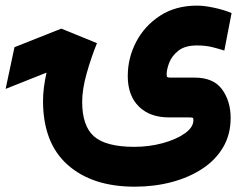

<svg xmlns="http://www.w3.org/2000/svg" viewBox="-38 -434 878 697"><path d="M314 -277.3Q293 -225.6 276.6 -167.5Q260.3 -109.4 260.3 -64.5Q260.3 22.9 303 60.8Q345.7 98.6 448.2 99.1Q503.4 99.1 552.5 85.7Q601.6 72.3 632.8 50.3Q664.1 28.3 664.1 2Q664.1 -4.9 661.9 -6.3Q659.7 -7.8 645.5 -7.8H575.2Q505.9 -7.8 465.8 -47.6Q425.8 -87.4 425.8 -157.7Q425.8 -223.6 456.3 -282Q486.8 -340.3 543.2 -377Q599.6 -413.6 676.8 -413.6Q703.6 -413.6 739 -406Q774.4 -398.4 802.7 -386.7L776.4 -250.5Q755.4 -257.3 731.4 -263.2Q707.5 -269 676.8 -269Q633.8 -269 609.9 -250.2Q585.9 -231.4 576.4 -206.5Q566.9 -181.6 566.9 -164.1Q566.9 -156.2 569.3 -154.3Q571.8 -152.3 580.1 -152.3H668Q737.3 -152.3 768.3 -109.4Q799.3 -66.4 799.3 -5.9Q799.3 54.2 772 100.6Q744.6 147 696.3 178.7Q647.9 210.4 585 227.1Q522 243.7 450.7 243.7Q296.9 243.7 207.5 164.3Q118.2 85 118.2 -67.9Q118.2 -92.3 121.6 -118.2Q125 -144 130.9 -170.4L-17.6 -111.3L14.6 -262.7L184.6 -330.1Z"/></svg>

Font: Vazir Black WOL-UI
Style: Black-WOL-UI
Weight: 900
Designer: Saber Rastikerdar
Foundry: Saber Rastikerdar
Version: Version 30.0.0